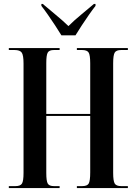

<svg xmlns="http://www.w3.org/2000/svg" viewBox="-20 -959 696 979"><path d="M25 0V-10H59Q84 -10 92 -23Q100 -36 100 -77V-635Q100 -677 91 -690.5Q82 -704 54 -704H25V-714H284V-704H255Q231 -704 223.5 -691Q216 -678 216 -638V-378H440V-636Q440 -678 432 -691Q424 -704 398 -704H372V-714H632V-704H598Q573 -704 565 -691Q557 -678 557 -636V-78Q557 -36 565 -23Q573 -10 598 -10H632V0H372V-10H399Q425 -10 432.5 -23.5Q440 -37 440 -80V-368H216V-77Q216 -36 223.5 -23Q231 -10 255 -10H284V0ZM293 -779Q279 -802 261 -829.5Q243 -857 224.5 -883.5Q206 -910 191 -929V-939H198Q227 -914 263 -884.5Q299 -855 329 -826Q358 -855 394 -884.5Q430 -914 459 -939H467V-929Q452 -910 433.5 -883.5Q415 -857 397 -829.5Q379 -802 365 -779Z"/></svg>

Font: Noto Serif Display ExtraCondensed SemiBold
Style: Regular
Weight: 600
Width: 2
Designer: Monotype Design Team
Foundry: Monotype Imaging Inc.
Version: Version 2.009